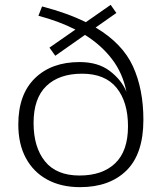

<svg xmlns="http://www.w3.org/2000/svg" viewBox="-20 -762 674 792"><path d="M310 10Q232.5 10 175.2 -21Q118 -52 86.8 -109.8Q55.5 -167.5 55.5 -248.5Q55.5 -372.5 124 -439.2Q192.5 -506 308 -506Q385 -506 433.2 -469Q481.5 -432 501.5 -383.5Q486.5 -459.5 442.5 -517.5Q398.5 -575.5 330.5 -618L208 -532L184 -565.5L291 -640Q224.5 -674 138.5 -697L153.5 -735.5Q258.5 -708 334 -670.5L436.5 -742L460 -708.5L374.5 -648.5Q485.5 -582.5 528.5 -488.2Q571.5 -394 571.5 -268Q571.5 -127.5 501.8 -58.8Q432 10 310 10ZM308 -38Q402.5 -38 455.2 -88.5Q508 -139 508 -241Q508 -341.5 460.8 -399.8Q413.5 -458 318.5 -458Q224 -458 171.2 -407.2Q118.5 -356.5 118.5 -255Q118.5 -154.5 165.8 -96.2Q213 -38 308 -38Z"/></svg>

Font: Newsreader 6pt Light
Style: Regular
Weight: 300
Designer: Hugues Gentile
Foundry: Production Type
Version: Version 1.003; ttfautohint (v1.8.3)